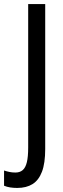

<svg xmlns="http://www.w3.org/2000/svg" viewBox="-69 -734 313 947"><path d="M16 193Q-2 193 -18.5 190.5Q-35 188 -49 182V107Q-37 111 -23 114Q-9 117 7 117Q29 117 43 105Q57 93 63.5 66Q70 39 70 -6V-714H154V1Q154 71 138 113Q122 155 91.5 174Q61 193 16 193Z"/></svg>

Font: Noto Sans Khmer ExtraCondensed
Style: Regular
Weight: 400
Width: 2
Designer: Danh Hong and the Monotype Design Team
Foundry: Monotype Imaging Inc.
Version: Version 2.004